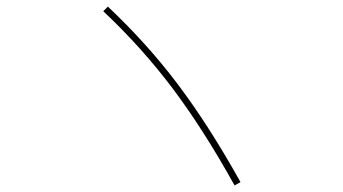

<svg xmlns="http://www.w3.org/2000/svg" viewBox="-20 -657 1040 582"><path d="M293 -623 307 -637Q425 -526 519 -401.5Q613 -277 709 -105L691 -95Q596 -266 502.5 -390Q409 -514 293 -623Z"/></svg>

Font: M PLUS 1p Thin
Style: Regular
Weight: 250
Version: Version 1.062